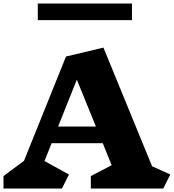

<svg xmlns="http://www.w3.org/2000/svg" viewBox="-20 -1077 993 1097"><path d="M913 0H499V-71L618 -133L567 -259H275L234 -157L374 -80L334 0H0V-71L117 -158L357 -754L571 -805L849 -127L953 -80ZM419 -622 312 -354H528ZM196 -1057H734V-962H196Z"/></svg>

Font: Inknut Antiqua Black
Style: Regular
Weight: 900
Designer: Claus Eggers Sørensen
Foundry: Claus Eggers Sørensen
Version: Version 1.003; ttfautohint (v1.8.2) -l 8 -r 50 -G 200 -x 14 